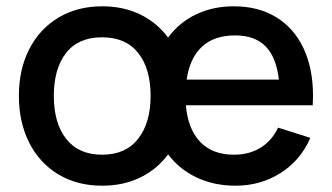

<svg xmlns="http://www.w3.org/2000/svg" viewBox="-20 -575 1055 610"><path d="M570.5 -240.5Q577 -165 616 -124.2Q655 -83.5 723 -83.5Q771.5 -83.5 807.5 -105.5Q843.5 -127.5 863.5 -169.5L966 -137Q935 -65.5 871.2 -25.2Q807.5 15 728.5 15Q660 15 605 -11Q550 -37 514 -84.5Q479 -37 425.5 -11Q372 15 304.5 15Q225 15 165 -21.2Q105 -57.5 72.5 -122.2Q40 -187 40 -270.5Q40 -354.5 73 -419Q106 -483.5 166 -519.2Q226 -555 304.5 -555Q372 -555 425.5 -529Q479 -503 514 -455.5Q549 -503.5 602.8 -529.2Q656.5 -555 723 -555Q800.5 -555 857.2 -520.5Q914 -486 944.2 -421.8Q974.5 -357.5 974.5 -270Q974.5 -260.5 973.5 -240.5ZM573 -322H866Q858 -393 823.8 -427.8Q789.5 -462.5 727 -462.5Q660.5 -462.5 621.8 -426.8Q583 -391 573 -322ZM458.5 -270.5Q458.5 -357 419 -406.8Q379.5 -456.5 304.5 -456.5Q228.5 -456.5 189.8 -406.5Q151 -356.5 151 -270.5Q151 -183.5 190.5 -133.5Q230 -83.5 304.5 -83.5Q379.5 -83.5 419 -134.2Q458.5 -185 458.5 -270.5Z"/></svg>

Font: Hauora SemiBold
Style: Regular
Weight: 600
Designer: Wayne Shih
Foundry: WCYS
Version: Version 1.001